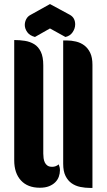

<svg xmlns="http://www.w3.org/2000/svg" viewBox="-20 -925 525 945"><path d="M324 -852Q338 -844 344 -832Q350 -820 350 -805Q350 -785 337.5 -766.5Q325 -748 302 -743L226 -785L152 -743Q126 -750 114 -767Q102 -784 102 -802Q102 -817 109 -830.5Q116 -844 129 -851L226 -905ZM193 -169Q193 -158 194.5 -146.5Q196 -135 200.5 -125.5Q205 -116 213.5 -110Q222 -104 237 -104Q255 -104 269 -116Q272 -108 273.5 -101.5Q275 -95 275 -87Q275 -71 269.5 -55.5Q264 -40 252 -28Q240 -16 221.5 -8.5Q203 -1 176 -1Q116 -1 83 -37Q50 -73 50 -136V-728Q77 -728 102.5 -724Q128 -720 148.5 -707.5Q169 -695 181 -670Q193 -645 193 -603ZM435 0H425Q399 0 375 -5Q351 -10 332.5 -23Q314 -36 302.5 -59Q291 -82 291 -119V-726H307Q331 -726 354 -720.5Q377 -715 395 -701.5Q413 -688 424 -665Q435 -642 435 -606Z"/></svg>

Font: Kenia
Style: Regular
Weight: 400
Designer: Julia Petretta
Foundry: Julia Petretta
Version: Version 1.001